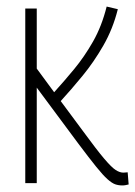

<svg xmlns="http://www.w3.org/2000/svg" viewBox="-20 -558 412 585"><path d="M353 7Q341 7 331 3.5Q321 0 307.5 -12Q294 -24 273 -50Q252 -76 219 -120L92 -291V0H57V-532H92V-349L145 -277Q175 -310 206 -347.5Q237 -385 263.5 -431.5Q290 -478 305 -538L339 -530Q324 -470 295 -419.5Q266 -369 231.5 -327Q197 -285 165 -250L234 -157Q275 -101 297.5 -74.5Q320 -48 332.5 -40Q345 -32 356 -32Q359 -32 362.5 -32.5Q366 -33 369 -33L372 4Q368 5 363 6Q358 7 353 7Z"/></svg>

Font: Georama SemiCondensed ExtraLight
Style: Regular
Weight: 200
Width: 4
Designer: Jean-Baptiste Levee
Foundry: Production Type
Version: Version 1.000